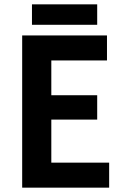

<svg xmlns="http://www.w3.org/2000/svg" viewBox="-20 -863 564 883"><path d="M82 -700H472V-585H216V-425H427V-313H216V-115H482V0H82ZM427 -749H127V-843H427Z"/></svg>

Font: Tilda Sans Bold
Style: Regular
Weight: 700
Designer: ParaType Ltd
Foundry: ParaType Ltd
Version: Version 1.009